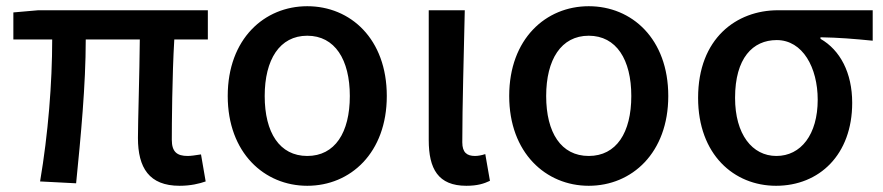

<svg xmlns="http://www.w3.org/2000/svg" viewBox="-20 -584 2842 618"><path d="M558 14C594 14 622 7 642 0L627 -87C608 -84 594 -82 584 -82C550 -82 533 -95 533 -134C533 -178 534 -341 541 -457H649V-551H103L23 -544V-457H148C148 -317 135 -153 109 0L225 6C240 -144 256 -310 256 -457H430C429 -345 424 -190 424 -140C424 -44 460 14 558 14Z M969 14C1108 14 1225 -92 1225 -275C1225 -459 1108 -564 969 -564C831 -564 713 -459 713 -275C713 -92 831 14 969 14ZM969 -82C880 -82 832 -157 832 -275C832 -392 880 -469 969 -469C1058 -469 1106 -392 1106 -275C1106 -157 1058 -82 969 -82Z M1481 14C1517 14 1538 7 1557 -2L1542 -88C1530 -84 1518 -82 1509 -82C1483 -82 1468 -93 1468 -126C1468 -246 1473 -408 1476 -551H1360V-133C1360 -41 1390 14 1481 14Z M1875 14C2014 14 2131 -92 2131 -275C2131 -459 2014 -564 1875 -564C1737 -564 1619 -459 1619 -275C1619 -92 1737 14 1875 14ZM1875 -82C1786 -82 1738 -157 1738 -275C1738 -392 1786 -469 1875 -469C1964 -469 2012 -392 2012 -275C2012 -157 1964 -82 1875 -82Z M2478 14C2617 14 2723 -86 2723 -253C2723 -350 2684 -423 2621 -459V-464C2681 -463 2728 -459 2789 -453V-551H2484C2351 -551 2227 -461 2227 -269C2227 -87 2342 14 2478 14ZM2479 -82C2401 -82 2346 -152 2346 -269C2346 -397 2403 -455 2480 -455C2564 -455 2612 -366 2612 -263C2612 -151 2558 -82 2479 -82Z"/></svg>

Font: Noto Sans CJK TC Medium
Style: Regular
Weight: 500
Designer: Ryoko NISHIZUKA 西塚涼子 (kana, bopomofo & ideographs); Paul D. Hunt (Latin, Greek & Cyrillic); Sandoll Communications 산돌커뮤니
Foundry: Adobe
Version: Version 2.004;hotconv 1.0.118;makeotfexe 2.5.65603